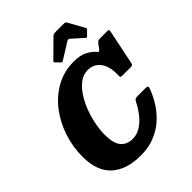

<svg xmlns="http://www.w3.org/2000/svg" viewBox="-275 -1152 1322 1322"><g transform="rotate(-45 386.0 -491.0)"><path d="M682.5 -261.5Q662.5 -208 630.2 -158Q598 -108 552.8 -68.5Q507.5 -29 448.2 -5.8Q389 17.5 315 17.5Q176 17.5 100.2 -51.8Q24.5 -121 24.5 -261Q24.5 -355.5 54.2 -446Q84 -536.5 139.5 -609Q195 -681.5 272.8 -724.5Q350.5 -767.5 446.5 -767.5Q503.5 -767.5 540.8 -749.5Q578 -731.5 600.5 -706.5Q611.5 -694.5 615.2 -692.8Q619 -691 631 -705.5L655 -738.5Q661.5 -745.5 666.8 -748.8Q672 -752 686 -752H754.5Q769 -752 771 -748Q773 -744 770 -730.5L719 -483.5Q716.5 -470.5 712.5 -466.2Q708.5 -462 693.5 -462H617Q601.5 -462 598 -465.8Q594.5 -469.5 595 -482Q599.5 -563 566.2 -610.5Q533 -658 470.5 -658Q430.5 -658 395.5 -633Q360.5 -608 331.8 -565.8Q303 -523.5 282.5 -471.2Q262 -419 250.8 -363.8Q239.5 -308.5 239.5 -258.5Q239.5 -175.5 270.2 -139.2Q301 -103 356.5 -103Q397 -103 432.2 -124.5Q467.5 -146 497 -182Q526.5 -218 549 -261.5Q556 -275 562.2 -281.8Q568.5 -288.5 585.5 -288.5H657Q680.5 -288.5 684.8 -283.2Q689 -278 682.5 -261.5ZM377.5 -826.5 349 -855.5Q344 -861 344.8 -863.5Q345.5 -866 351.5 -872L472.5 -991.5Q478.5 -997.5 484.2 -998.8Q490 -1000 501 -1000H580Q596.5 -1000 601.5 -991.5L668 -872Q672.5 -865 664 -856L634 -826Q627.5 -819.5 625.2 -820.2Q623 -821 617.5 -825.5L538 -896.5Q527.5 -906 513 -897L395 -823.5Q388 -819.5 384.8 -821Q381.5 -822.5 377.5 -826.5Z"/></g></svg>

Font: Besley* Narrow Heavy
Style: Italic
Weight: 800
Width: 4
Italic angle: -13°
Designer: Owen Earl
Foundry: indestructible type*
Version: Version 3.000; ttfautohint (v1.8.3)